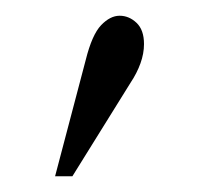

<svg xmlns="http://www.w3.org/2000/svg" viewBox="-20 -744 251 244"><path d="M50 -520 89 -668Q97 -700 108.5 -712Q120 -724 132 -724Q144 -724 153.5 -715Q163 -706 163 -688Q163 -676 158.5 -663.5Q154 -651 146 -639L72 -520Z"/></svg>

Font: Baskervville SC
Style: Regular
Weight: 400
Designer: Alexis Faudot, Rémi Forte, Morgane Pierson, Rafael Ribas, Tanguy Vanlaeys, Rosalie Wagner, Thomas Huot-Marchand
Foundry: ANRT
Version: Version 1.100